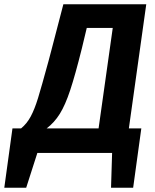

<svg xmlns="http://www.w3.org/2000/svg" viewBox="-84 -712 721 894"><path d="M516 -114H574L536 162H433L438 0H90L38 162H-64L-26 -114H14Q41 -136 59 -169.5Q77 -203 93 -255Q109 -307 142 -428L156 -481L211 -692H597ZM441 -582H320L297 -486Q266 -362 243 -292.5Q220 -223 194.5 -182Q169 -141 133 -114H375Z"/></svg>

Font: Fira Sans SemiBold
Style: Italic
Weight: 600
Italic angle: -8°
Designer: bBox Type GmbH & Carrois Corporate GbR & Edenspiekermann AG
Foundry: bBox Type GmbH & Carrois Corporate GbR & Edenspiekermann AG
Version: Version 4.301